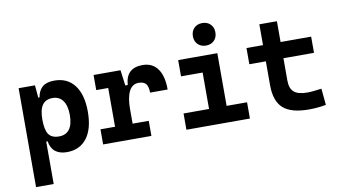

<svg xmlns="http://www.w3.org/2000/svg" viewBox="-91 -975 2525 1419"><g transform="rotate(-10 1172.0 -265.5)"><path d="M73.7 224.6V-517.6H196.3L206.1 -408.2V224.6ZM344.2 9.8Q290 9.8 257.3 -16.1Q224.6 -42 216.8 -93.8H170.9L206.1 -258.3Q206.1 -183.1 228.5 -148.9Q251 -114.7 307.1 -114.7Q358.9 -114.7 385.5 -150.9Q412.1 -187 412.1 -258.3Q412.1 -327.1 384.8 -365Q357.4 -402.8 307.1 -402.8Q256.8 -402.8 231.4 -368.2Q206.1 -333.5 206.1 -258.3L175.8 -423.8H213.9Q223.1 -476.1 253.7 -501.7Q284.2 -527.3 343.3 -527.3Q440.4 -527.3 493.9 -457Q547.4 -386.7 547.4 -258.3Q547.4 -128.9 493.9 -59.6Q440.4 9.8 344.2 9.8Z M857.9 -222.7 827.6 -400.9H872.1Q879.9 -527.3 1004.4 -527.3Q1078.1 -527.3 1117.4 -473.1Q1156.7 -418.9 1156.7 -316.9H1024.9Q1024.9 -362.6 1008.2 -382.7Q991.4 -402.8 954.1 -402.8Q905.6 -402.8 881.8 -356Q857.9 -309.1 857.9 -222.7ZM616.7 0V-113.3H979V0ZM726.1 0V-517.6H838.4L857.9 -369.1V0ZM636.2 -404.3V-517.6H831.5L841.3 -404.3Z M1433.1 0V-488.3H1564.9V0ZM1241.7 0V-122.1H1442.9V0ZM1555.2 0V-122.1H1718.3V0ZM1271 -395.5V-517.6H1564.9V-395.5ZM1493.2 -587.4Q1455.6 -587.4 1432.1 -610.8Q1408.7 -634.3 1408.7 -671.9Q1408.7 -709.5 1432.1 -732.9Q1455.6 -756.3 1493.2 -756.3Q1530.8 -756.3 1554.2 -732.9Q1577.6 -709.5 1577.6 -671.9Q1577.6 -634.3 1554.2 -610.8Q1530.8 -587.4 1493.2 -587.4Z M2160.6 9.8Q2027 9.8 1967.3 -43.9Q1907.7 -97.7 1907.7 -215.8V-283.2H2039.6V-228.5Q2039.6 -169.3 2070 -142.5Q2100.5 -115.7 2170.4 -115.7Q2192.9 -115.7 2218.4 -118.4Q2244 -121.1 2276.9 -125.5L2288.6 -2Q2256.4 3.9 2225.8 6.8Q2195.2 9.8 2160.6 9.8ZM1907.7 -252.4V-673.8H2039.6V-252.4ZM1783.7 -396V-517.6H2269V-396Z"/></g></svg>

Font: Cascadia Mono
Style: Regular
Weight: 400
Monospace: yes
Designer: Aaron Bell
Foundry: Saja Typeworks
Version: Version 2404.023